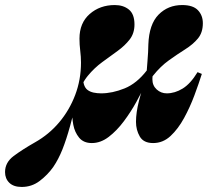

<svg xmlns="http://www.w3.org/2000/svg" viewBox="-101 -553 873 761"><path d="M354 -533Q388 -533 410 -515Q432 -497 432 -456Q432 -421 413 -396.5Q394 -372 365 -351Q336 -330 304.5 -307Q273 -284 247 -252.5Q221 -221 209 -175Q191 -105 176.5 -52.5Q162 0 146.5 39Q131 78 110 109Q88 140 56.5 164Q25 188 -15 188Q-47 188 -64 171.5Q-81 155 -81 129Q-81 91 -47 65.5Q-13 40 38 11Q93 -20 133.5 -68Q174 -116 197 -176.5Q220 -237 220 -305Q220 -328 217 -352Q214 -376 214 -400Q214 -462 254.5 -497.5Q295 -533 354 -533ZM236 -298H255Q248 -293 241.5 -287.5Q235 -282 231 -258Q227 -234 231.5 -219Q236 -204 246 -196.5Q256 -189 270 -186Q284 -183 300 -183Q344 -183 392.5 -202.5Q441 -222 481 -274L499 -270Q492 -256 477 -223Q462 -190 440 -150Q418 -110 390 -72.5Q362 -35 330 -10.5Q298 14 263 14Q230 14 212.5 -7.5Q195 -29 189.5 -58.5Q184 -88 185.5 -115.5Q187 -143 191 -155ZM480 -265Q482 -290 483.5 -310Q485 -330 486 -346.5Q487 -363 487 -377Q490 -457 527.5 -495Q565 -533 621 -533Q664 -533 683.5 -512.5Q703 -492 703 -461Q703 -424 683.5 -400.5Q664 -377 633 -357.5Q602 -338 568.5 -314Q535 -290 506 -253.5Q477 -217 462 -158ZM534 -344Q522 -325 512.5 -295Q503 -265 503 -239Q503 -214 520 -198.5Q537 -183 560 -183Q592 -183 623 -202Q654 -221 682 -267L699 -260Q687 -222 669.5 -175Q652 -128 628.5 -85Q605 -42 575 -14Q545 14 506 14Q468 14 453 -12Q438 -38 438 -70Q438 -107 450 -154Q462 -201 480 -250Q498 -299 514 -343Z"/></svg>

Font: Playfair Display Black
Style: Italic
Weight: 900
Italic angle: -14°
Designer: Claus Eggers Sørensen
Foundry: Claus Eggers Sørensen
Version: Version 1.203